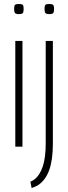

<svg xmlns="http://www.w3.org/2000/svg" viewBox="-20 -738 343 966"><path d="M75 -667Q61 -667 56 -672Q51 -677 51 -693Q51 -709 55.5 -713.5Q60 -718 75 -718Q90 -718 94.5 -713.5Q99 -709 99 -693Q99 -677 94.5 -672Q90 -667 75 -667ZM57 0V-532H93V0ZM228 -667Q214 -667 209 -672Q204 -677 204 -693Q204 -709 208.5 -713.5Q213 -718 228 -718Q242 -718 247 -713.5Q252 -709 252 -693Q252 -677 247.5 -672Q243 -667 228 -667ZM246 -532V-15Q246 67 227.5 118Q209 169 171 194Q155 203 139 208L133 176Q143 172 153 165Q181 143 195.5 98.5Q210 54 210 -16V-532Z"/></svg>

Font: Georama SemiCondensed ExtraLight
Style: Regular
Weight: 200
Width: 4
Designer: Jean-Baptiste Levee
Foundry: Production Type
Version: Version 1.000